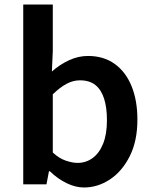

<svg xmlns="http://www.w3.org/2000/svg" viewBox="-20 -817 677 851"><path d="M352 14Q315 14 275.5 -5Q236 -24 201 -58H197L186 0H83V-797H214V-591L210 -500Q245 -531 286 -550Q327 -569 370 -569Q439 -569 488 -534Q537 -499 563 -435.5Q589 -372 589 -287Q589 -192 555 -124.5Q521 -57 467 -21.5Q413 14 352 14ZM324 -95Q361 -95 390.5 -116.5Q420 -138 437 -180Q454 -222 454 -284Q454 -340 441.5 -379.5Q429 -419 403 -440Q377 -461 334 -461Q304 -461 275 -445.5Q246 -430 214 -399V-141Q242 -115 271.5 -105Q301 -95 324 -95Z"/></svg>

Font: Noto Sans JP Thin SemiBold
Style: Regular
Weight: 600
Version: Version 2.004-H2;hotconv 1.0.118;makeotfexe 2.5.65603